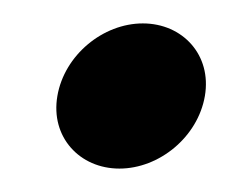

<svg xmlns="http://www.w3.org/2000/svg" viewBox="-20 -113 213 164"><path d="M29 -31C23 4 48 31 82 31C116 31 149 4 155 -31C161 -66 136 -93 102 -93C68 -93 35 -66 29 -31Z"/></svg>

Font: Charger Sport
Style: BdNrwObl
Weight: 700
Designer: Jasper
Foundry: Cannot Into Space Fonts
Version: Version 1.1